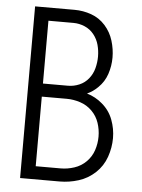

<svg xmlns="http://www.w3.org/2000/svg" viewBox="-53 -777 605 819"><g transform="rotate(5 250.0 -367.5)"><path d="M64 0V-735H233Q270 -735 305 -722.5Q340 -710 365 -682Q390 -654 401 -618Q412 -582 412 -546Q412 -510 400.5 -475.5Q389 -441 363 -416Q342 -395 317 -384Q354 -373 383 -348Q415 -321 429.5 -282.5Q444 -244 444 -204Q444 -163 430 -123Q416 -83 385 -54Q354 -25 314 -12.5Q274 0 233 0ZM126 -56H233Q262 -56 291 -65.5Q320 -75 341.5 -96.5Q363 -118 372.5 -146.5Q382 -175 382 -205Q382 -235 372.5 -263.5Q363 -292 341.5 -313.5Q320 -335 291 -344.5Q262 -354 233 -354H126ZM126 -410H233Q258 -410 281.5 -420Q305 -430 321 -450Q337 -470 343.5 -495Q350 -520 350 -545Q350 -570 343.5 -594.5Q337 -619 321 -639Q305 -659 281.5 -669Q258 -679 233 -679H126Z"/></g></svg>

Font: Iosevka SS01 Light
Style: Regular
Weight: 300
Monospace: yes
Designer: Belleve Invis
Foundry: Belleve Invis
Version: 2.3.3; ttfautohint (v1.8.3)